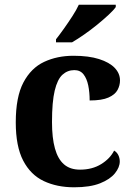

<svg xmlns="http://www.w3.org/2000/svg" viewBox="-20 -786 567 816"><path d="M295 10Q222 10 166 -16.5Q110 -43 78.5 -103.5Q47 -164 47 -266Q47 -374 79.5 -435.5Q112 -497 167.5 -523Q223 -549 292 -549Q357 -549 401 -535Q445 -521 467.5 -497.5Q490 -474 490 -444Q490 -423 479.5 -403.5Q469 -384 441 -371.5Q413 -359 361 -359Q361 -394 355 -423Q349 -452 335 -470Q321 -488 296 -488Q267 -488 245.5 -468.5Q224 -449 212.5 -401Q201 -353 201 -267Q201 -200 213.5 -155Q226 -110 252 -87.5Q278 -65 320 -65Q372 -65 410 -88.5Q448 -112 465 -146Q477 -139 483 -126.5Q489 -114 489 -100Q489 -75 468.5 -49.5Q448 -24 405.5 -7Q363 10 295 10ZM218 -619Q233 -638 251.5 -664Q270 -690 287.5 -717Q305 -744 315 -766H472V-756Q463 -743 441.5 -723Q420 -703 393 -681Q366 -659 338 -639.5Q310 -620 286 -606H218Z"/></svg>

Font: Noto Serif Gujarati
Style: Bold
Weight: 700
Version: Version 2.102